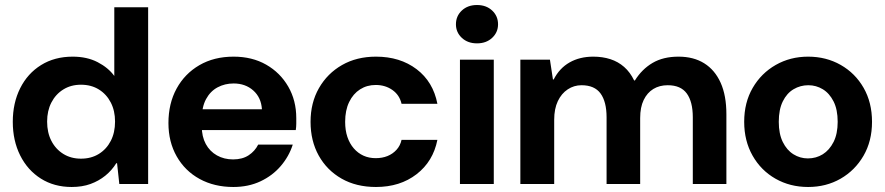

<svg xmlns="http://www.w3.org/2000/svg" viewBox="-20 -734 3530 766"><path d="M266 12Q196 12 143 -21.5Q90 -55 60.5 -114Q31 -173 31 -248Q31 -323 60.5 -382Q90 -441 144 -474.5Q198 -508 270 -508Q327 -508 369.5 -486Q412 -464 436 -431V-705H571V0H456L447 -83H444Q426 -54 400 -33Q374 -12 341 0Q308 12 266 12ZM303 -101Q344 -101 374.5 -120Q405 -139 422 -172Q439 -205 439 -249Q439 -292 422 -325Q405 -358 374.5 -377Q344 -396 303 -396Q263 -396 232.5 -377Q202 -358 185 -325Q168 -292 168 -249Q168 -205 185 -172Q202 -139 232.5 -120Q263 -101 303 -101Z M911 12Q835 12 776.5 -20Q718 -52 685 -110Q652 -168 652 -243Q652 -321 684.5 -380.5Q717 -440 775.5 -474Q834 -508 912 -508Q986 -508 1042 -476Q1098 -444 1130 -388.5Q1162 -333 1162 -263Q1162 -253 1162 -240.5Q1162 -228 1160 -215H748V-298H1025Q1022 -345 990.5 -373Q959 -401 912 -401Q877 -401 848 -385.5Q819 -370 802 -338.5Q785 -307 785 -259V-230Q785 -189 801 -159.5Q817 -130 845.5 -114Q874 -98 910 -98Q947 -98 972 -114.5Q997 -131 1010 -157H1148Q1133 -110 1100 -71.5Q1067 -33 1019 -10.5Q971 12 911 12Z M1480 12Q1401 12 1342.5 -21.5Q1284 -55 1251.5 -113.5Q1219 -172 1219 -248Q1219 -324 1252.5 -382.5Q1286 -441 1344.5 -474.5Q1403 -508 1480 -508Q1576 -508 1642 -458Q1708 -408 1725 -320H1582Q1574 -355 1545.5 -375Q1517 -395 1479 -395Q1444 -395 1416.5 -377.5Q1389 -360 1373 -327Q1357 -294 1357 -248Q1357 -214 1366 -187.5Q1375 -161 1391.5 -142Q1408 -123 1430 -113Q1452 -103 1479 -103Q1505 -103 1526 -111.5Q1547 -120 1562 -136.5Q1577 -153 1582 -176H1725Q1708 -90 1642 -39Q1576 12 1480 12Z M1815 0V-496H1950V0ZM1883 -561Q1846 -561 1822.5 -583Q1799 -605 1799 -637Q1799 -670 1822.5 -692Q1846 -714 1883 -714Q1920 -714 1943.5 -692Q1967 -670 1967 -637Q1967 -605 1943.5 -583Q1920 -561 1883 -561Z M2056 0V-496H2174L2186 -417H2189Q2212 -462 2252.5 -485Q2293 -508 2347 -508Q2384 -508 2415 -498Q2446 -488 2470 -467Q2494 -446 2510 -413H2513Q2541 -458 2583.5 -483Q2626 -508 2687 -508Q2747 -508 2789.5 -481.5Q2832 -455 2855 -404Q2878 -353 2878 -278V0H2744V-266Q2744 -328 2720 -361Q2696 -394 2644 -394Q2611 -394 2586.5 -379Q2562 -364 2548 -335Q2534 -306 2534 -263V0H2400V-266Q2400 -328 2376 -361Q2352 -394 2300 -394Q2270 -394 2245 -377.5Q2220 -361 2205.5 -330.5Q2191 -300 2191 -256V0Z M3204 12Q3132 12 3074 -21Q3016 -54 2982.5 -113Q2949 -172 2949 -248Q2949 -325 2983 -383.5Q3017 -442 3075 -475Q3133 -508 3204 -508Q3276 -508 3334 -475Q3392 -442 3425.5 -383.5Q3459 -325 3459 -248Q3459 -171 3425 -112.5Q3391 -54 3333.5 -21Q3276 12 3204 12ZM3203 -102Q3236 -102 3262.5 -118.5Q3289 -135 3305.5 -167.5Q3322 -200 3322 -248Q3322 -297 3305.5 -329.5Q3289 -362 3262.5 -378Q3236 -394 3205 -394Q3173 -394 3146 -378Q3119 -362 3103 -329.5Q3087 -297 3087 -248Q3087 -200 3103 -167.5Q3119 -135 3145.5 -118.5Q3172 -102 3203 -102Z"/></svg>

Font: DM Sans 36pt
Style: Bold
Weight: 700
Version: Version 4.004;gftools[0.9.30]